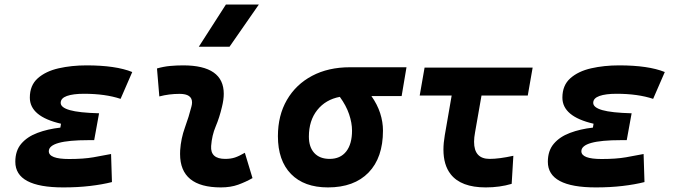

<svg xmlns="http://www.w3.org/2000/svg" viewBox="-20 -815 2970 845"><path d="M258.3 9.8Q47.4 9.8 47.4 -103Q47.4 -151.9 73.7 -182.6Q100.1 -213.4 145 -230.2Q189.9 -247.1 245.6 -253.4L248.5 -270.5Q111.3 -302.2 111.3 -385.3Q111.3 -439.5 146.2 -470.5Q181.2 -501.5 238 -514.4Q294.9 -527.3 360.8 -527.3Q489.7 -527.3 562 -498L510.7 -379.9Q443.4 -402.3 349.6 -402.3Q301.8 -402.3 274.4 -392.6Q247.1 -382.8 247.1 -362.3Q247.1 -341.8 287.4 -330.3Q327.6 -318.8 416 -316.4L394.5 -198.2H369.1Q194.8 -198.2 194.8 -149.4Q194.8 -115.2 284.2 -115.2Q347.7 -115.2 391.1 -122.8Q434.6 -130.4 468.8 -137.2L472.7 -13.7Q430.2 -2.9 376.2 3.4Q322.3 9.8 258.3 9.8Z M1057.6 -142.6 1091.3 -31.2Q1061.5 -14.2 1028.3 -2.2Q995.1 9.8 952.1 9.8Q772.5 9.8 772.5 -137.2Q772.5 -145 772.9 -153.3Q776.4 -205.6 793.9 -253.9Q811.5 -302.2 822.3 -345.2Q825.2 -355.5 825.2 -364.3Q825.2 -401.9 770.5 -401.9Q724.1 -401.9 681.2 -390.6L670.9 -513.7Q699.7 -522 728.5 -524.7Q757.3 -527.3 786.1 -527.3Q964.8 -527.3 964.8 -402.3Q964.8 -376.5 957 -345.2Q945.8 -297.4 929.2 -258.3Q912.6 -219.2 909.2 -172.4Q905.3 -115.7 971.2 -115.7Q995.6 -115.7 1013.9 -121.8Q1032.2 -127.9 1057.6 -142.6ZM855 -609.4 974.1 -794.9H1119.1L990.2 -609.4Z M1423.3 9.8Q1318.4 9.8 1260.7 -49.3Q1203.1 -108.4 1203.1 -215.8Q1203.1 -307.1 1242.7 -375.2Q1282.2 -443.4 1353.5 -481.2Q1424.8 -519 1520 -519H1769L1747.6 -392.1H1614.7Q1640.6 -355.5 1653.1 -316.9Q1665.5 -278.3 1665.5 -240.2Q1665.5 -121.1 1602.1 -55.7Q1538.6 9.8 1423.3 9.8ZM1475.6 -388.7Q1413.1 -377 1376.2 -330.6Q1339.4 -284.2 1339.4 -213.9Q1339.4 -167.5 1363.3 -141.6Q1387.2 -115.7 1430.7 -115.7Q1478 -115.7 1503.7 -148.4Q1529.3 -181.2 1529.3 -240.2Q1529.3 -273.9 1516.4 -312.3Q1503.4 -350.6 1475.6 -388.7Z M2117.7 9.8Q2008.8 9.8 1963.4 -48.3Q1931.6 -88.9 1931.6 -156.7Q1931.6 -185.5 1937.5 -219.7L1967.8 -394.5H1827.1L1848.6 -517.6H2324.2L2302.7 -394.5H2099.1L2070.8 -232.9Q2066.4 -209.5 2066.4 -190.9Q2066.4 -115.7 2134.8 -115.7Q2176.8 -115.7 2239.3 -129.4L2231.9 -5.9Q2179.2 9.8 2117.7 9.8Z M2602.1 9.8Q2391.1 9.8 2391.1 -103Q2391.1 -151.9 2417.5 -182.6Q2443.8 -213.4 2488.8 -230.2Q2533.7 -247.1 2589.4 -253.4L2592.3 -270.5Q2455.1 -302.2 2455.1 -385.3Q2455.1 -439.5 2490 -470.5Q2524.9 -501.5 2581.8 -514.4Q2638.7 -527.3 2704.6 -527.3Q2833.5 -527.3 2905.8 -498L2854.5 -379.9Q2787.1 -402.3 2693.4 -402.3Q2645.5 -402.3 2618.2 -392.6Q2590.8 -382.8 2590.8 -362.3Q2590.8 -341.8 2631.1 -330.3Q2671.4 -318.8 2759.8 -316.4L2738.3 -198.2H2712.9Q2538.6 -198.2 2538.6 -149.4Q2538.6 -115.2 2627.9 -115.2Q2691.4 -115.2 2734.9 -122.8Q2778.3 -130.4 2812.5 -137.2L2816.4 -13.7Q2773.9 -2.9 2720 3.4Q2666 9.8 2602.1 9.8Z"/></svg>

Font: CaskaydiaCove NF
Style: Bold Italic
Weight: 700
Italic angle: -10°
Designer: Aaron Bell
Foundry: Saja Typeworks
Version: Version 2111.001; VTT 6.35;Nerd Fonts 3.2.1